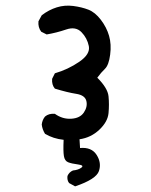

<svg xmlns="http://www.w3.org/2000/svg" viewBox="-20 -534 540 685"><path d="M248 130.9 226.6 119.1Q218.8 109.4 220.7 93.8Q226.6 80.1 240.2 74.2Q259.8 72.3 270.5 64Q281.2 55.7 258.3 52.7Q235.4 49.8 223.1 44.9Q210.9 40 208 22.9Q205.1 5.9 207 -35.2Q169.9 -39.1 140.6 -56.6Q130.9 -72.3 128.9 -89.8Q130.9 -106.4 140.6 -118.2Q154.3 -129.9 175.8 -127.9Q203.1 -108.4 234.4 -110.4Q265.6 -112.3 279.3 -132.8Q293 -153.3 288.1 -173.8Q283.2 -194.3 252 -199.2Q220.7 -204.1 175.8 -217.8Q164.1 -231.4 166 -252.9L175.8 -272.5Q222.7 -286.1 262.7 -313.5Q302.7 -340.8 296.9 -369.6Q291 -398.4 270.5 -419.4Q250 -440.4 215.8 -428.7Q181.6 -417 146.5 -411.1L127 -420.9Q115.2 -436.5 117.2 -458L128.9 -479.5Q154.3 -499 182.6 -507.8Q210.9 -516.6 241.2 -512.7Q271.5 -508.8 295.4 -499.5Q319.3 -490.2 339.8 -463.4Q360.4 -436.5 369.1 -406.2Q377.9 -376 373 -338.9Q368.2 -301.8 354.5 -288.6Q340.8 -275.4 327.1 -256.8Q364.3 -219.7 367.2 -190.4Q370.1 -161.1 367.2 -130.4Q364.3 -99.6 334.5 -71.3Q304.7 -43 263.7 -37.1L265.6 -5.9Q306.6 -9.8 324.7 18.6Q342.8 46.9 333 76.2Q323.2 105.5 248 130.9Z"/></svg>

Font: JasonHandwriting1
Style: Regular
Weight: 400
Version: Version 1.48.20